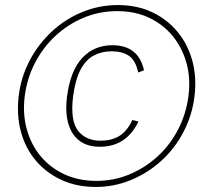

<svg xmlns="http://www.w3.org/2000/svg" viewBox="-20 -730 798 760"><path d="M54 -350Q63 -425 97.5 -490.5Q132 -556 185.5 -605.5Q239 -655 306 -682.5Q373 -710 447 -710Q521 -710 580.5 -682.5Q640 -655 681.5 -605.5Q723 -556 741 -490.5Q759 -425 750 -350Q741 -274 706.5 -208Q672 -142 618.5 -93.5Q565 -45 498.5 -17.5Q432 10 359 10Q284 10 224 -17.5Q164 -45 122.5 -93.5Q81 -142 63 -208Q45 -274 54 -350ZM726 -350Q735 -420 718 -481Q701 -542 663 -588Q625 -634 569.5 -660Q514 -686 444 -686Q374 -686 311.5 -660Q249 -634 199.5 -588Q150 -542 118.5 -481Q87 -420 78 -350Q69 -280 86 -218.5Q103 -157 141 -111.5Q179 -66 235 -40Q291 -14 362 -14Q431 -14 493 -40Q555 -66 604.5 -111.5Q654 -157 685.5 -218.5Q717 -280 726 -350ZM504 -255 528 -249Q480 -149 375 -149Q303 -149 268.5 -200.5Q234 -252 245 -346Q258 -449 305 -500Q352 -551 425 -551Q528 -551 550 -452L527 -443Q517 -491 490.5 -509Q464 -527 422 -527Q383 -527 351.5 -510.5Q320 -494 299 -454.5Q278 -415 269 -346Q258 -252 289 -212.5Q320 -173 378 -173Q420 -173 451 -191Q482 -209 504 -255Z"/></svg>

Font: Haskoy Thin
Style: Italic
Weight: 100
Designer: Ertekin Erdin
Foundry: Ertekin Erdin
Version: Version 2.000; ttfautohint (v1.8.4.7-5d5b)